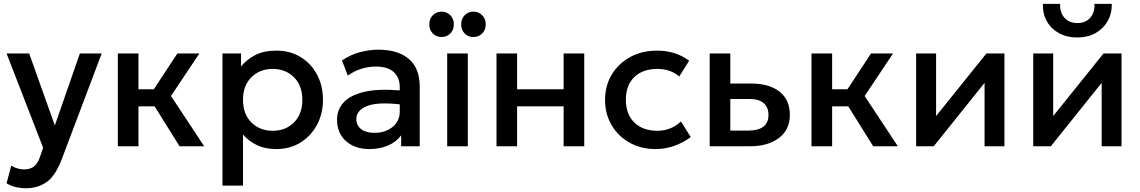

<svg xmlns="http://www.w3.org/2000/svg" viewBox="-20 -780 6078 1024"><path d="M119 224Q92 224 66 218.2Q40 212.5 15 197.5L40 103.5Q55.5 113.5 73.8 118.5Q92 123.5 107 123.5Q142 123.5 162 107.2Q182 91 193.5 56L210 8L15 -495H135.5L272.5 -111L406 -495H522.5L308.5 71.5Q274 160.5 227 192.2Q180 224 119 224Z M608.5 0V-495H718.5V-304H800.5L926 -495H1043.5L892 -268L1069 0H937.5L804.5 -213H718.5V0Z M1166.5 210V-495H1265.5V-425.5Q1295 -462.5 1341 -486.2Q1387 -510 1454.5 -510Q1527 -510 1583 -475.8Q1639 -441.5 1670.8 -382.2Q1702.5 -323 1702.5 -247.5Q1702.5 -174.5 1671 -115Q1639.5 -55.5 1583.2 -20.2Q1527 15 1453 15Q1394.5 15 1350.8 -5.8Q1307 -26.5 1276 -62.5V210ZM1434.5 -82.5Q1503.5 -82.5 1548 -127Q1592.5 -171.5 1592.5 -247.5Q1592.5 -323.5 1547.8 -368Q1503 -412.5 1434.5 -412.5Q1365.5 -412.5 1320.8 -368Q1276 -323.5 1276 -247.5Q1276 -171.5 1320.8 -127Q1365.5 -82.5 1434.5 -82.5Z M1950.5 15Q1873 15 1825.2 -27.5Q1777.5 -70 1777.5 -142Q1777.5 -194.5 1812 -233Q1846.5 -271.5 1920.2 -289.5Q1994 -307.5 2112 -298V-316.5Q2112 -366 2080.2 -395.5Q2048.5 -425 1984.5 -425Q1945.5 -425 1907.2 -413.2Q1869 -401.5 1835 -376.5L1804 -457.5Q1850 -489 1900.5 -502Q1951 -515 1998 -515Q2101.5 -515 2160 -466Q2218.5 -417 2218.5 -317.5V0H2119.5V-58.5Q2094 -23 2049.5 -4Q2005 15 1950.5 15ZM1880.5 -146.5Q1880.5 -110.5 1906.2 -91Q1932 -71.5 1977 -71.5Q2034.5 -71.5 2073.2 -102.5Q2112 -133.5 2112 -185V-223.5Q1990 -237 1935.2 -213.5Q1880.5 -190 1880.5 -146.5Z M2365 0V-495H2475V0ZM2335.5 -582.5Q2307.5 -582.5 2288.5 -601.2Q2269.5 -620 2269.5 -650Q2269.5 -680 2288.5 -699Q2307.5 -718 2335.5 -718Q2362.5 -718 2381.5 -699Q2400.5 -680 2400.5 -650Q2400.5 -620 2381.5 -601.2Q2362.5 -582.5 2335.5 -582.5ZM2505 -582.5Q2477.5 -582.5 2458.5 -601.2Q2439.5 -620 2439.5 -650Q2439.5 -680 2458.5 -699Q2477.5 -718 2505 -718Q2532.5 -718 2551.5 -699Q2570.5 -680 2570.5 -650Q2570.5 -620 2551.5 -601.2Q2532.5 -582.5 2505 -582.5Z M2628 0V-495H2738V-304H2986V-495H3096V0H2986V-213H2738V0Z M3476.5 15Q3398.5 15 3337.5 -19.2Q3276.5 -53.5 3241.8 -112.8Q3207 -172 3207 -247.5Q3207 -323.5 3243 -382.8Q3279 -442 3341.5 -476Q3404 -510 3484 -510Q3583.5 -510 3655.5 -456L3602.5 -372Q3579.5 -392.5 3549.5 -402.5Q3519.5 -412.5 3486.5 -412.5Q3408.5 -412.5 3363.2 -369.2Q3318 -326 3318 -248Q3318 -170.5 3363.2 -126.5Q3408.5 -82.5 3486.5 -82.5Q3523.5 -82.5 3556.2 -96Q3589 -109.5 3611.5 -132.5L3664 -49Q3624 -19 3575.8 -2Q3527.5 15 3476.5 15Z M3765 0V-495H3875V-334.5H3986.5Q4082 -334.5 4137.2 -291.5Q4192.5 -248.5 4192.5 -167Q4192.5 -88 4134.2 -44Q4076 0 3980 0ZM3875 -83.5H3969.5Q4078.5 -83.5 4078.5 -167Q4078.5 -208 4053 -230Q4027.5 -252 3978 -252H3875Z M4308 0V-495H4418V-304H4500L4625.5 -495H4743L4591.5 -268L4768.5 0H4637L4504 -213H4418V0Z M4866 0V-495H4972.5V-161L5241 -495H5337V0H5231V-338L4960 0Z M5490.5 0V-495H5597V-161L5865.5 -495H5961.5V0H5855.5V-338L5584.5 0ZM5726 -580Q5670.5 -580 5628.2 -603Q5586 -626 5563.2 -666.5Q5540.5 -707 5542 -759.5H5634Q5632 -713.5 5657.2 -685.2Q5682.5 -657 5726 -657Q5769.5 -657 5794.5 -685.2Q5819.5 -713.5 5817 -759.5H5909.5Q5910.5 -707.5 5887.2 -667Q5864 -626.5 5822.2 -603.2Q5780.5 -580 5726 -580Z"/></svg>

Font: Geologica
Style: Regular
Weight: 400
Designer: Sindre Bremnes, Frode Helland
Foundry: Monokrom Skriftforlag AS
Version: Version 1.010; ttfautohint (v1.8.4.7-5d5b);gftools[0.9.28]